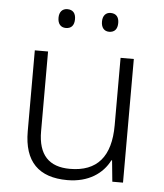

<svg xmlns="http://www.w3.org/2000/svg" viewBox="-52 -766 701 823"><g transform="rotate(5 298.0 -355.0)"><path d="M170 -680C170 -654 183 -639 205 -639C229 -639 241 -654 241 -680C241 -705 229 -720 205 -720C183 -720 170 -705 170 -680ZM357 -680C357 -654 370 -639 391 -639C415 -639 427 -654 427 -680C427 -705 415 -720 391 -720C370 -720 357 -705 357 -680ZM507 -532H450V-242C450 -107 392 -39 275 -39C185 -39 138 -87 138 -189V-532H81V-184C81 -53 145 10 268 10C359 10 420 -33 449 -91H452L461 0H507Z"/></g></svg>

Font: Noto Sans Gujarati UI Light
Style: Regular
Weight: 300
Designer: Jelle Bosma - Monotype Design Team, Universal Thirst
Foundry: Monotype Imaging Inc.
Version: Version 2.106